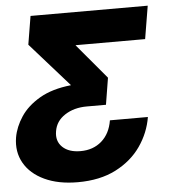

<svg xmlns="http://www.w3.org/2000/svg" viewBox="-74 -565 754 836"><g transform="rotate(-5 303.5 -146.5)"><path d="M232.9 223.6Q147.9 223.6 87.6 195.3Q27.3 167 -0.7 117.7Q-28.8 68.4 -18.6 5.9Q-10.7 -39.6 18.3 -83.5Q47.4 -127.4 101.8 -159.2Q156.2 -190.9 238.8 -199.7V-200.7L69.8 -391.6L90.3 -515.6H602.5L578.6 -371.6H274.9V-370.6L402.8 -218.3L383.8 -101.6H299.8Q244.1 -101.6 204.1 -75.7Q164.1 -49.8 157.2 -5.4Q149.9 37.1 177.5 63.5Q205.1 89.8 256.3 89.8Q311.5 89.8 348.6 57.4Q385.7 24.9 395 -32.7H561Q549.8 35.6 509.3 94Q468.8 152.3 399.4 188Q330.1 223.6 232.9 223.6Z"/></g></svg>

Font: Inter Display ExtraBold
Style: Italic
Weight: 800
Italic angle: -9.39999°
Designer: Rasmus Andersson
Foundry: rsms
Version: Version 4.000;git-a52131595